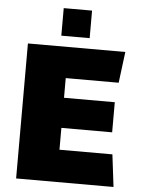

<svg xmlns="http://www.w3.org/2000/svg" viewBox="-59 -926 718 972"><g transform="rotate(5 300.0 -440.0)"><path d="M60 0V-686H555L535 -528H266V-428H524V-275H266V-164H535L555 0ZM225 -740V-880H369V-740Z"/></g></svg>

Font: Chivo Mono Black
Style: Regular
Weight: 900
Designer: Hector Gatti
Foundry: Omnibus-Type
Version: Version 1.008